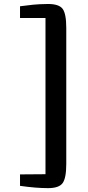

<svg xmlns="http://www.w3.org/2000/svg" viewBox="-20 -869 449 983"><path d="M319.3 -29.8Q319.3 43 300.5 68.6Q281.7 94.2 226.1 94.2Q163.6 94.2 82.5 82.5V23.9L212.9 22.9V-776.9H82.5V-836.9Q90.8 -837.9 115 -840.8Q139.2 -843.8 150.6 -845Q162.1 -846.2 183.3 -847.4Q204.6 -848.6 226.1 -848.6Q282.2 -848.6 300.8 -823.5Q319.3 -798.3 319.3 -725.6Z"/></svg>

Font: HaufeMerriweatherSans
Style: Regular
Weight: 400
Designer: Eben Sorkin ( eben@eyebytes.com )
Foundry: Eben Sorkin
Version: Version 1.56